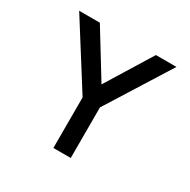

<svg xmlns="http://www.w3.org/2000/svg" viewBox="-118 -599 703 711"><g transform="rotate(30 233.5 -244.0)"><path d="M271 0H196.8V-216.3L25.4 -487.8H113.8L233.4 -293L353.5 -487.8H441.4L271 -216.3Z"/></g></svg>

Font: Acari Sans
Style: Regular
Weight: 400
Designer: Alfredo Marco Pradil and Stefan Peev
Foundry: Hanken Design Co.
Version: Version 1.045;February 4, 2021;FontCreator 13.0.0.2655 64-bi